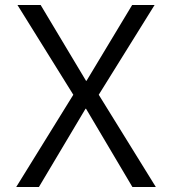

<svg xmlns="http://www.w3.org/2000/svg" viewBox="-20 -750 690 770"><path d="M325 -314H323L136 0H45L274 -370L50 -730H143L325 -426H327L510 -730H600L376 -370L605 0H511Z"/></svg>

Font: Mplus 1p
Style: Regular
Weight: 400
Version: Version 1.061